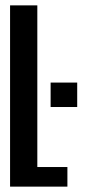

<svg xmlns="http://www.w3.org/2000/svg" viewBox="-20 -695 342 715"><path d="M17.5 0H231V-73H119V-675H17.5ZM168.5 -387.5V-296.5H267.5V-387.5Z"/></svg>

Font: Anybody ExtraCondensed Medium
Style: Regular
Weight: 500
Width: 2
Version: Version 1.113;gftools[0.9.25]